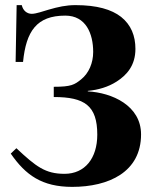

<svg xmlns="http://www.w3.org/2000/svg" viewBox="-20 -711 610 750"><path d="M41 -469H70C82 -589 123 -650 235 -650C316 -650 344 -579 344 -508C344 -465 327 -425 297 -401C271 -380 258 -372 190 -372V-332C311 -332 360 -298 360 -185C360 -93 312 -32 232 -32C157 -32 121 -60 44 -132L22 -111C80 -27 144 19 262 19C405 19 531 -39 531 -186C531 -299 417 -349 323 -354V-356C364 -360 402 -371 435 -392C476 -418 509 -456 509 -520C509 -571 492 -614 453 -645C416 -674 359 -691 275 -691C238 -691 207 -684 169 -673C148 -667 121 -657 104 -657C86 -657 70 -669 65 -691H45Z"/></svg>

Font: XITS
Style: Bold
Weight: 700
Designer: MicroPress Inc., with final additions and corrections provided by Coen Hoffman, Elsevier (retired)
Version: Version 1.107